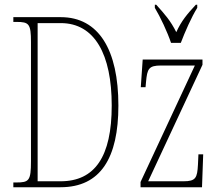

<svg xmlns="http://www.w3.org/2000/svg" viewBox="-20 -786 934 806"><path d="M698 -606H739C756 -651 784 -715 808 -753V-766H802C765 -726 742 -699 720 -651C696 -699 672 -726 636 -766H630V-753C653 -715 683 -651 698 -606ZM36 0H234C403 0 477 -124 477 -343C477 -576 395 -714 235 -714H36V-694H49C102 -694 110 -686 110 -609V-110C110 -27 102 -20 48 -20H36ZM234 -25H138V-689H235C378 -689 449 -557 449 -343C449 -128 378 -25 234 -25ZM570 0H828L833 -138H813L811 -95C808 -39 802 -25 750 -25H602L830 -514V-536H579L571 -420H591L593 -442C598 -497 604 -511 656 -511H798L570 -22Z"/></svg>

Font: Noto Serif ExtraCondensed Thin
Style: Regular
Weight: 100
Width: 2
Designer: Monotype Design Team
Foundry: Monotype Imaging Inc.
Version: Version 2.013